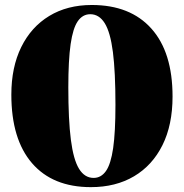

<svg xmlns="http://www.w3.org/2000/svg" viewBox="-20 -735 738 770"><path d="M348 -715Q502.5 -715 587.2 -620.2Q672 -525.5 672 -348Q672 -234 631.5 -152.8Q591 -71.5 517.5 -28Q444 15.5 344.5 15.5Q191.5 15.5 108.5 -80.5Q25.5 -176.5 25.5 -355.5Q25.5 -465.5 65.2 -546.2Q105 -627 177.5 -671Q250 -715 348 -715ZM443 -314.5Q443 -446.5 432.8 -526.2Q422.5 -606 400 -642Q377.5 -678 342 -678Q311.5 -678 292 -650Q272.5 -622 263.2 -557.8Q254 -493.5 254 -385Q254 -254.5 264.2 -174.5Q274.5 -94.5 297 -58Q319.5 -21.5 355.5 -21.5Q385.5 -21.5 405 -49.2Q424.5 -77 433.8 -141Q443 -205 443 -314.5Z"/></svg>

Font: Fraunces 72pt S000 Black
Style: Regular
Weight: 900
Version: Version 1.000; ttfautohint (v1.8.3)